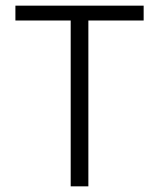

<svg xmlns="http://www.w3.org/2000/svg" viewBox="-20 -659 562 679"><path d="M292.5 0H230V-629.5H292.5ZM488 -586.5H34.5V-639H488Z"/></svg>

Font: Anek Devanagari Light
Style: Regular
Weight: 300
Designer: Kailash Malviya (Devanagari) & Yesha Goshar (Latin)
Foundry: Ek Type
Version: Version 1.003